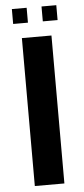

<svg xmlns="http://www.w3.org/2000/svg" viewBox="-58 -883 399 916"><g transform="rotate(-5 141.5 -425.5)"><path d="M70.8 -708.5H212.4V0H70.8ZM106 -779.3H35.2V-850.6H106ZM248 -779.3H177.2V-850.6H248Z"/></g></svg>

Font: Blazma
Style: Regular
Weight: 400
Designer: GGBotNet
Version: 1.00